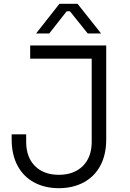

<svg xmlns="http://www.w3.org/2000/svg" viewBox="-20 -968 678 1005"><path d="M41 -239V-265H117V-226Q117 -145 163 -99Q209 -53 288 -53Q367 -53 413.5 -99Q460 -145 460 -226V-661H138V-730H536V-239Q536 -158 505 -100.5Q474 -43 417.5 -13Q361 17 288 17Q215 17 159 -13Q103 -43 72 -100.5Q41 -158 41 -239ZM291 -948H386L509 -793H439L346 -909H329L238 -793H169Z"/></svg>

Font: Sora-SIA Light
Style: Regular
Weight: 300
Designer: Jonathan Barnbrook, Julián Moncada
Foundry: Barnbrook Fonts
Version: Version 2.000